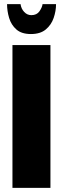

<svg xmlns="http://www.w3.org/2000/svg" viewBox="-20 -905 303 925"><path d="M129 -741Q84 -741 59 -763Q34 -785 24 -818.5Q14 -852 14 -885H79Q82 -863 96.5 -847.5Q111 -832 131 -832Q157 -832 170 -850.5Q183 -869 185 -885H250Q250 -852 238.5 -818.5Q227 -785 200.5 -763Q174 -741 129 -741ZM40 0V-688H223V0Z"/></svg>

Font: Archivo ExtraCondensed Black
Style: Regular
Weight: 900
Width: 2
Designer: Hector Gatti
Foundry: Omnibus-Type
Version: Version 2.001; ttfautohint (v1.8.3)